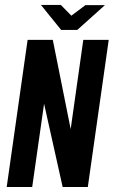

<svg xmlns="http://www.w3.org/2000/svg" viewBox="-20 -751 457 771"><path d="M6.9 0 90.9 -591H192L263.8 -232.6L314.5 -591H416.6L332.6 0H231.6L157 -334.4L109.3 0ZM225.6 -630.7 144.5 -731.1H224.4L266.5 -688L323.2 -730.5H401.5L290.2 -630.7Z"/></svg>

Font: Alumni Sans SC Thin
Style: Italic
Weight: 100
Italic angle: -8°
Designer: Robert E. Leuschke
Foundry: Robert E. Leuschke
Version: Version 1.016